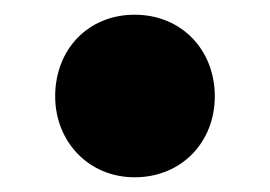

<svg xmlns="http://www.w3.org/2000/svg" viewBox="-20 -501 367 261"><path d="M163 -481C100 -481 55 -434 55 -370C55 -309 100 -260 163 -260C227 -260 272 -308 272 -370C272 -433 227 -481 163 -481Z"/></svg>

Font: Glow Sans SC Condensed Medium
Style: Regular
Weight: 600
Width: 3
Designer: Ryoko NISHIZUKA (kana, bopomofo & ideographs); Paul D. Hunt (Latin, Greek & Cyrillic); Sandoll Communications, Soo-young
Version: Version 0.93